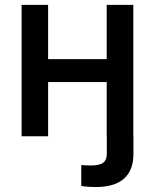

<svg xmlns="http://www.w3.org/2000/svg" viewBox="-20 -560 637 789"><path d="M375 208.5Q356.4 208.5 340.6 207.3Q324.7 206.1 314 204.1V118.2Q322.8 119.1 333.3 119.6Q343.8 120.1 352.1 120.1Q388.2 120.1 403.6 108.9Q418.9 97.7 418.9 72.8V0H528.3V73.2Q528.3 139.6 489.5 174.1Q450.7 208.5 375 208.5ZM446.3 -316.9V-222.7H149.4V-316.9ZM177.7 -540V0H68.8V-540ZM527.8 -540V0H418.5V-540Z"/></svg>

Font: V-Inter
Style: Medium-500
Weight: 500
Designer: Rasmus Andersson
Foundry: rsms
Version: Version 4.000;git-4146feb